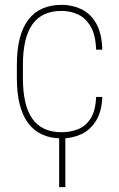

<svg xmlns="http://www.w3.org/2000/svg" viewBox="-20 -558 490 789"><path d="M233.4 -14.6Q268.1 -14.6 299.6 -26.6Q331.1 -38.6 351.8 -70.1Q372.6 -101.6 375 -159.7H400.4Q397.9 -99.6 374.8 -62Q351.6 -24.4 314.5 -6.8Q277.3 10.7 233.4 10.7Q189.5 10.7 155 -4.4Q120.6 -19.5 97.2 -50Q73.7 -80.6 61.5 -127Q49.3 -173.3 49.3 -235.8V-292.5Q49.3 -355 61.5 -401.4Q73.7 -447.8 97.2 -478Q120.6 -508.3 155 -523.2Q189.5 -538.1 233.4 -538.1Q276.9 -538.1 314 -520.5Q351.1 -502.9 374.8 -462.6Q398.4 -422.4 400.4 -354H375Q373 -414.6 352.5 -449.2Q332 -483.9 300.8 -498.5Q269.5 -513.2 233.4 -513.2Q192.4 -513.2 162.4 -499.3Q132.3 -485.4 112.8 -457.5Q93.3 -429.7 83.7 -388.4Q74.2 -347.2 74.2 -292.5V-235.8Q74.2 -181.2 83.7 -139.6Q93.3 -98.1 112.8 -70.3Q132.3 -42.5 162.4 -28.6Q192.4 -14.6 233.4 -14.6ZM248.5 -6.3V210.9H223.1V-6.3Z"/></svg>

Font: Roboto Condensed Thin
Style: Regular
Weight: 250
Width: 3
Designer: Christian Robertson
Foundry: Google
Version: Version 3.009; 2024